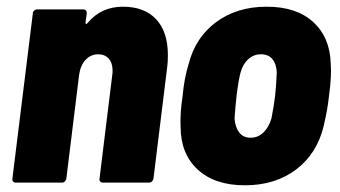

<svg xmlns="http://www.w3.org/2000/svg" viewBox="-20 -545 1016 573"><path d="M481 -381Q481 -358 479 -345L438 -12Q437 -7 433.5 -3.5Q430 0 425 0H287Q282 0 279 -3.5Q276 -7 277 -12L315 -321Q316 -325 316 -334Q316 -357 304.5 -370Q293 -383 273 -383Q251 -383 235.5 -366.5Q220 -350 216 -321L178 -12Q177 -7 173.5 -3.5Q170 0 165 0H27Q22 0 19 -3.5Q16 -7 17 -12L78 -505Q78 -510 82 -513.5Q86 -517 91 -517H228Q239 -517 239 -505L235 -477Q235 -474 237 -473.5Q239 -473 242 -477Q282 -525 347 -525Q411 -525 446 -487.5Q481 -450 481 -381Z M519 -167Q517 -206 525 -259Q530 -313 543 -354Q563 -433 625 -479Q687 -525 776 -525Q865 -525 915 -479Q965 -433 967 -355Q970 -318 962 -260Q958 -220 946 -169Q926 -86 863.5 -39Q801 8 711 8Q621 8 570 -39Q519 -86 519 -167ZM790 -191Q797 -226 801 -259Q804 -283 806 -329Q805 -354 793 -368.5Q781 -383 759 -383Q737 -383 721 -368.5Q705 -354 698 -329Q692 -307 686 -259Q682 -223 680 -191Q682 -165 694 -149.5Q706 -134 728 -134Q750 -134 766 -149.5Q782 -165 790 -191Z"/></svg>

Font: Barlow Semi Condensed ExtraBold
Style: Italic
Weight: 800
Width: 4
Italic angle: -7°
Designer: Jeremy Tribby
Foundry: Tribby Type
Version: Version 1.408